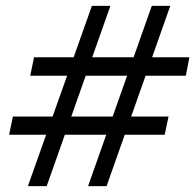

<svg xmlns="http://www.w3.org/2000/svg" viewBox="-20 -635 665 654"><path d="M280 -1 497 -615H560L343 -1ZM11 -176 24 -238H554L541 -176ZM75 -1 293 -615H356L139 -1ZM83 -377 96 -440H625L613 -377Z"/></svg>

Font: Piazzolla Thin
Style: Bold Italic
Weight: 700
Italic angle: -11.3°
Version: Version 2.005